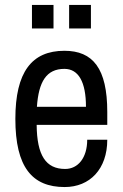

<svg xmlns="http://www.w3.org/2000/svg" viewBox="-20 -743 496 775"><path d="M196 -628V-723H109V-628ZM347 -628V-723H259V-628ZM240 -538C108 -538 42 -452 42 -263C42 -68 110 12 241 12C343 12 413 -61 413 -179H332C332 -106 295 -61 243 -61C165 -61 129 -116 128 -239H413V-291C413 -467 355 -538 240 -538ZM240 -465C297 -465 327 -412 327 -312H129C136 -413 167 -465 240 -465Z"/></svg>

Font: Archivo Narrow
Style: Regular
Weight: 400
Designer: Hector Gatti
Foundry: Omnibus-Type
Version: Version 1.003;PS 001.003;hotconv 1.0.70;makeotf.lib2.5.58329